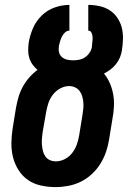

<svg xmlns="http://www.w3.org/2000/svg" viewBox="-20 -755 540 783"><path d="M207 8Q176 8 146.5 1.5Q117 -5 94 -21Q71 -37 55.5 -61.5Q40 -86 33 -114Q26 -142 26.5 -172.5Q27 -203 32 -234L45 -314Q49 -336 55 -357.5Q61 -379 72 -399.5Q83 -420 98.5 -438Q114 -456 133 -470Q122 -479 113 -491.5Q104 -504 99.5 -518.5Q95 -533 95 -549Q95 -565 97 -581Q102 -611 114.5 -640Q127 -669 150 -691.5Q173 -714 203 -724.5Q233 -735 263 -735V-630Q253 -630 245 -622.5Q237 -615 232.5 -605.5Q228 -596 225 -586.5Q222 -577 220 -567Q220 -566 220 -565Q220 -564 220 -563Q218 -551 221.5 -539.5Q225 -528 234 -521Q243 -514 254.5 -511.5Q266 -509 279 -509Q291 -509 303.5 -511.5Q316 -514 327 -521.5Q338 -529 345.5 -540.5Q353 -552 355 -564Q355 -565 355 -566.5Q355 -568 355 -569Q356 -578 357 -587Q358 -596 357.5 -605Q357 -614 353 -622Q349 -630 340 -630V-735Q363 -735 386 -730Q409 -725 427.5 -713Q446 -701 458.5 -682.5Q471 -664 476.5 -642.5Q482 -621 481.5 -597Q481 -573 477 -549Q475 -535 469 -520.5Q463 -506 453 -493.5Q443 -481 430.5 -471.5Q418 -462 404 -455Q419 -437 428.5 -414.5Q438 -392 442 -368Q446 -344 444.5 -318Q443 -292 438 -267L425 -187Q421 -161 412.5 -136Q404 -111 389.5 -87.5Q375 -64 354.5 -45Q334 -26 309.5 -14Q285 -2 258.5 3Q232 8 207 8ZM208 -97Q227 -97 245 -106.5Q263 -116 275 -132Q287 -148 293.5 -166.5Q300 -185 303 -204L316 -284Q318 -297 319.5 -310Q321 -323 320 -336Q319 -349 315.5 -361.5Q312 -374 305 -383.5Q298 -393 286.5 -398.5Q275 -404 262 -404Q243 -404 225 -394Q207 -384 195 -368Q183 -352 177 -333.5Q171 -315 168 -297L154 -217Q152 -204 151 -190.5Q150 -177 151 -164.5Q152 -152 155 -139.5Q158 -127 165 -117Q172 -107 183.5 -102Q195 -97 208 -97Z"/></svg>

Font: Iosevka SS04 Extrabold
Style: Italic
Weight: 800
Italic angle: -9°
Monospace: yes
Designer: Belleve Invis
Foundry: Belleve Invis
Version: Version 19.0.0; ttfautohint (v1.8.4)